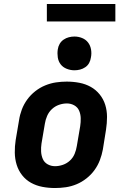

<svg xmlns="http://www.w3.org/2000/svg" viewBox="-20 -939 640 967"><path d="M257 8Q224 8 193 2Q162 -4 136 -18.5Q110 -33 91.5 -56.5Q73 -80 64 -109Q55 -138 54.5 -170Q54 -202 59 -234L76 -334Q80 -361 90 -387.5Q100 -414 117 -437.5Q134 -461 157.5 -479.5Q181 -498 208 -509Q235 -520 262 -524Q289 -528 316 -528Q349 -528 380 -522Q411 -516 437 -501.5Q463 -487 482 -463.5Q501 -440 510 -411Q519 -382 519 -350Q519 -318 514 -286L498 -186Q493 -159 483 -132.5Q473 -106 456 -82.5Q439 -59 415.5 -40.5Q392 -22 365.5 -11Q339 0 311.5 4Q284 8 257 8ZM257 -102Q277 -102 297 -109Q317 -116 332.5 -130.5Q348 -145 356 -164.5Q364 -184 367 -204L384 -304Q387 -324 386.5 -344Q386 -364 378.5 -381.5Q371 -399 354 -408.5Q337 -418 317 -418Q297 -418 277 -411Q257 -404 241.5 -389.5Q226 -375 217.5 -355.5Q209 -336 206 -316L189 -216Q186 -196 187 -176Q188 -156 195.5 -138.5Q203 -121 220 -111.5Q237 -102 257 -102ZM355 -585Q335 -585 316 -592.5Q297 -600 285.5 -615Q274 -630 271 -650Q268 -670 271 -690Q273 -705 280.5 -718Q288 -731 300.5 -739.5Q313 -748 327 -751.5Q341 -755 355 -755Q375 -755 393.5 -747.5Q412 -740 423.5 -725Q435 -710 438.5 -690Q442 -670 438 -650Q436 -635 429 -622Q422 -609 409.5 -600.5Q397 -592 383 -588.5Q369 -585 355 -585ZM216 -831V-919H561V-831Z"/></svg>

Font: Iosevka HT Extrabold Extended
Style: Italic
Weight: 800
Width: 7
Italic angle: -9°
Monospace: yes
Designer: Belleve Invis
Foundry: Belleve Invis
Version: Version 32.3.0; ttfautohint (v1.8.4)